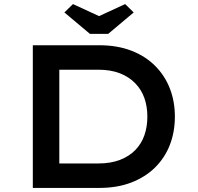

<svg xmlns="http://www.w3.org/2000/svg" viewBox="-20 -922 970 942"><path d="M141 0V-700H467Q555 -700 624 -673.5Q693 -647 741 -599Q789 -551 813.5 -487.5Q838 -424 838 -350Q838 -275 813.5 -211.5Q789 -148 741 -100.5Q693 -53 624 -26.5Q555 0 467 0ZM271 -101 261 -120H462Q523 -120 568.5 -137.5Q614 -155 644 -186Q674 -217 688.5 -258.5Q703 -300 703 -350Q703 -399 688.5 -440.5Q674 -482 643.5 -513.5Q613 -545 568 -562.5Q523 -580 462 -580H258L271 -597ZM421 -756 296 -861 338 -902 481 -836H451L594 -902L636 -861L511 -756Z"/></svg>

Font: Lexend Giga Medium
Style: Regular
Weight: 500
Designer: Bonnie Shaver-Troup, Thomas Jockin
Foundry: Lexend
Version: Version 1.007